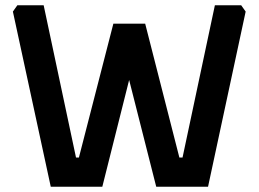

<svg xmlns="http://www.w3.org/2000/svg" viewBox="-20 -710 983 730"><path d="M29 -666 46 -690H146L269 -111H280L411 -620H532L662 -111H674L797 -690H897L914 -666L771 0H574L471 -406L369 0H173Z"/></svg>

Font: Oxanium ExtraLight SemiBold
Style: Regular
Weight: 600
Version: Version 2.000